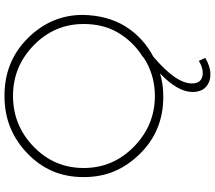

<svg xmlns="http://www.w3.org/2000/svg" viewBox="-71 -673 958 856"><g transform="rotate(-90 408.0 -245.0)"><path d="M504.5 214Q470.5 214 448.2 193.8Q426 173.5 426 133.5Q426 69 508.5 -10.5Q461.5 4 404.5 4Q251.5 4 149.5 -101Q99 -152 72.8 -213.2Q46.5 -274.5 46.5 -351Q46.5 -427.5 73 -489.5Q99.5 -551.5 152.5 -602.2Q205.5 -653 268.8 -678.5Q332 -704 409.5 -704Q562.5 -704 666 -599.8Q769.5 -495.5 769.5 -355Q767.5 -243.5 718 -164.5Q668.5 -85.5 583.5 -40.5Q464 60.5 464 131.5Q464 179.5 511 180Q536.5 180 564.5 162.5L578 191Q540 214 504.5 214ZM408.5 -33.5Q490.5 -33.5 560.5 -72Q577 -80.5 590 -93L590.5 -92.5Q653.5 -134.5 691.2 -199.2Q729 -264 729 -351Q729 -481 634.2 -573.5Q539.5 -666 408.5 -666Q277 -666 182 -574Q87 -482 87 -351Q87 -220 182.2 -126.8Q277.5 -33.5 408.5 -33.5Z"/></g></svg>

Font: Argentum Novus ExtraLight
Style: Regular
Weight: 250
Designer: Julieta Ulanovsky (font) & Cristiano Sobral (main changes)
Foundry: Julieta Ulanovsky (font) & Cristiano Sobral (main changes)
Version: Version 3.00;November 27, 2020;FontCreator 13.0.0.2655 64-bi